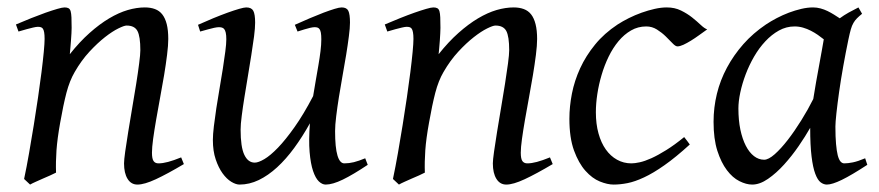

<svg xmlns="http://www.w3.org/2000/svg" viewBox="-20 -477 2366 517"><path d="M475.1 -35.2Q430.7 -8.8 399.7 5.6Q368.7 20 350.1 20Q333 20 323.5 4.6Q314 -10.7 314 -37.1Q314 -45.9 317.1 -68.6Q320.3 -91.3 325.2 -121.6Q330.1 -151.9 335.9 -186Q341.8 -220.2 346.7 -251Q351.6 -281.7 354.7 -306.2Q357.9 -330.6 357.9 -341.8Q357.9 -378.9 350.1 -393.6Q342.3 -408.2 320.8 -408.2Q314.5 -408.2 298.6 -400.4Q282.7 -392.6 262.7 -377Q242.7 -361.3 220.9 -337.9Q199.2 -314.5 181.2 -283.2Q167.5 -259.8 158.9 -227.1Q150.4 -194.3 142.1 -147Q134.3 -103.5 132.1 -72.3Q129.9 -41 130.9 -12.2Q124.5 -8.8 115 -4.6Q105.5 -0.5 95.5 3.9Q85.4 8.3 76.2 12.5Q66.9 16.6 61 20L44.9 4.9Q51.8 -27.3 58.3 -64.9Q64.9 -102.5 71 -140.4Q77.1 -178.2 82.5 -215.1Q87.9 -252 91.8 -283Q95.7 -314 97.9 -337.4Q100.1 -360.8 100.1 -372.1Q100.1 -383.3 98.9 -389.9Q97.7 -396.5 95.5 -399.7Q93.3 -402.8 89.8 -403.8Q86.4 -404.8 82 -404.8Q77.6 -404.8 69.1 -402.8Q60.5 -400.9 51.8 -398.4Q41.5 -395.5 29.8 -392.1L22.9 -411.1Q43.5 -419.9 64.2 -428.2Q85 -436.5 103 -442.9Q121.1 -449.2 134.5 -453.1Q147.9 -457 153.8 -457Q160.6 -457 164.6 -454.8Q168.5 -452.6 170.2 -446.8Q171.9 -440.9 172.4 -430.2Q172.9 -419.4 172.9 -401.9Q172.9 -396.5 172.4 -387.2Q171.9 -377.9 171.1 -367.4Q170.4 -356.9 169.4 -346.9Q168.5 -336.9 168 -331.1Q194.3 -364.3 221.2 -388.2Q248 -412.1 273.9 -427.5Q299.8 -442.9 324 -450Q348.1 -457 370.1 -457Q385.3 -457 397.2 -452.6Q409.2 -448.2 417 -438.2Q424.8 -428.2 429 -411.9Q433.1 -395.5 433.1 -372.1Q433.1 -355 429.9 -329.6Q426.8 -304.2 421.9 -274.7Q417 -245.1 411.1 -213.9Q405.3 -182.6 400.4 -154.3Q395.5 -126 392.3 -102.8Q389.2 -79.6 389.2 -65.9Q389.2 -49.3 393.6 -43.2Q397.9 -37.1 406.7 -37.1Q418 -37.1 432.6 -41Q447.3 -44.9 467.8 -53.2Z M970.2 -33.2Q930.7 -6.8 903.1 6.6Q875.5 20 856.9 20Q847.7 20 838.6 11.5Q829.6 2.9 823 -16.6Q816.4 -36.1 813.7 -67.6Q811 -99.1 814.5 -145Q794.4 -108.9 772.2 -78.6Q750 -48.3 726.1 -26.4Q702.1 -4.4 676.8 7.8Q651.4 20 625 20Q615.2 20 602.8 12.5Q590.3 4.9 579.3 -10.3Q568.4 -25.4 560.8 -47.9Q553.2 -70.3 553.2 -100.1Q553.2 -114.7 555.9 -137.2Q558.6 -159.7 562.5 -185.5Q566.4 -211.4 571.3 -239.3Q576.2 -267.1 580.1 -292.5Q584 -317.9 586.7 -338.4Q589.4 -358.9 589.4 -371.1Q589.4 -382.3 587.9 -388.9Q586.4 -395.5 583.7 -398.7Q581.1 -401.9 577.4 -402.8Q573.7 -403.8 569.3 -403.8Q564.9 -403.8 556.6 -402.1Q548.3 -400.4 540 -397.9Q530.3 -395.5 519 -392.1L513.2 -410.2Q533.7 -419.4 554.4 -428Q575.2 -436.5 592.8 -442.9Q610.4 -449.2 623.8 -453.1Q637.2 -457 643.1 -457Q657.2 -457 662.1 -447.8Q667 -438.5 667 -416Q667 -401.9 664.1 -378.9Q661.1 -356 656.7 -328.6Q652.3 -301.3 647.5 -272Q642.6 -242.7 638.2 -215.3Q633.8 -188 630.9 -165Q627.9 -142.1 627.9 -127.9Q627.9 -81.1 637.9 -60.1Q647.9 -39.1 666 -39.1Q675.8 -39.1 691.9 -48.6Q708 -58.1 728.5 -79.3Q749 -100.6 773.2 -134.8Q797.4 -168.9 823.2 -218.3Q826.7 -239.3 830.3 -260.5Q834 -281.7 837.4 -301.5Q840.8 -321.3 843 -339.1Q845.2 -356.9 845.2 -371.1Q845.2 -382.3 844 -388.9Q842.8 -395.5 840.3 -398.7Q837.9 -401.9 834.7 -402.8Q831.5 -403.8 827.1 -403.8Q822.8 -403.8 815.2 -402.1Q807.6 -400.4 799.8 -397.9Q791 -395.5 781.2 -392.1L773.9 -410.2Q794.4 -419.4 814.5 -428Q834.5 -436.5 851.3 -442.9Q868.2 -449.2 880.9 -453.1Q893.6 -457 899.9 -457Q913.6 -457 918 -447.8Q922.4 -438.5 922.4 -416Q922.4 -401.9 919.4 -379.2Q916.5 -356.4 912.1 -329.3Q907.7 -302.2 902.3 -272.7Q897 -243.2 892.6 -215.6Q888.2 -188 885.3 -164.1Q882.3 -140.1 882.3 -124Q882.3 -79.6 888.7 -58.3Q895 -37.1 907.2 -37.1Q919.9 -37.1 932.9 -40.3Q945.8 -43.5 963.4 -50.8Z M1468.3 -35.2Q1423.8 -8.8 1392.8 5.6Q1361.8 20 1343.3 20Q1326.2 20 1316.7 4.6Q1307.1 -10.7 1307.1 -37.1Q1307.1 -45.9 1310.3 -68.6Q1313.5 -91.3 1318.4 -121.6Q1323.2 -151.9 1329.1 -186Q1335 -220.2 1339.8 -251Q1344.7 -281.7 1347.9 -306.2Q1351.1 -330.6 1351.1 -341.8Q1351.1 -378.9 1343.3 -393.6Q1335.4 -408.2 1314 -408.2Q1307.6 -408.2 1291.7 -400.4Q1275.9 -392.6 1255.9 -377Q1235.8 -361.3 1214.1 -337.9Q1192.4 -314.5 1174.3 -283.2Q1160.6 -259.8 1152.1 -227.1Q1143.6 -194.3 1135.3 -147Q1127.4 -103.5 1125.2 -72.3Q1123 -41 1124 -12.2Q1117.7 -8.8 1108.2 -4.6Q1098.6 -0.5 1088.6 3.9Q1078.6 8.3 1069.3 12.5Q1060.1 16.6 1054.2 20L1038.1 4.9Q1044.9 -27.3 1051.5 -64.9Q1058.1 -102.5 1064.2 -140.4Q1070.3 -178.2 1075.7 -215.1Q1081.1 -252 1085 -283Q1088.9 -314 1091.1 -337.4Q1093.3 -360.8 1093.3 -372.1Q1093.3 -383.3 1092 -389.9Q1090.8 -396.5 1088.6 -399.7Q1086.4 -402.8 1083 -403.8Q1079.6 -404.8 1075.2 -404.8Q1070.8 -404.8 1062.3 -402.8Q1053.7 -400.9 1044.9 -398.4Q1034.7 -395.5 1022.9 -392.1L1016.1 -411.1Q1036.6 -419.9 1057.4 -428.2Q1078.1 -436.5 1096.2 -442.9Q1114.3 -449.2 1127.7 -453.1Q1141.1 -457 1147 -457Q1153.8 -457 1157.7 -454.8Q1161.6 -452.6 1163.3 -446.8Q1165 -440.9 1165.5 -430.2Q1166 -419.4 1166 -401.9Q1166 -396.5 1165.5 -387.2Q1165 -377.9 1164.3 -367.4Q1163.6 -356.9 1162.6 -346.9Q1161.6 -336.9 1161.1 -331.1Q1187.5 -364.3 1214.4 -388.2Q1241.2 -412.1 1267.1 -427.5Q1293 -442.9 1317.1 -450Q1341.3 -457 1363.3 -457Q1378.4 -457 1390.4 -452.6Q1402.3 -448.2 1410.2 -438.2Q1418 -428.2 1422.1 -411.9Q1426.3 -395.5 1426.3 -372.1Q1426.3 -355 1423.1 -329.6Q1419.9 -304.2 1415 -274.7Q1410.2 -245.1 1404.3 -213.9Q1398.4 -182.6 1393.6 -154.3Q1388.7 -126 1385.5 -102.8Q1382.3 -79.6 1382.3 -65.9Q1382.3 -49.3 1386.7 -43.2Q1391.1 -37.1 1399.9 -37.1Q1411.1 -37.1 1425.8 -41Q1440.4 -44.9 1460.9 -53.2Z M1884.3 -397.9Q1874 -390.6 1862.5 -382.3Q1851.1 -374 1840.3 -367.4Q1829.6 -360.8 1820.1 -356.4Q1810.5 -352.1 1804.2 -352.1Q1798.8 -352.1 1791 -360.4Q1783.2 -368.7 1772.7 -378.9Q1762.2 -389.2 1749 -397.5Q1735.8 -405.8 1720.2 -405.8Q1697.8 -405.8 1679.2 -395Q1660.6 -384.3 1645.5 -366.2Q1630.4 -348.1 1618.9 -324.5Q1607.4 -300.8 1599.9 -275.1Q1592.3 -249.5 1588.4 -223.6Q1584.5 -197.8 1584.5 -174.8Q1584.5 -143.1 1591.6 -117.7Q1598.6 -92.3 1611.3 -74.5Q1624 -56.6 1641.6 -46.9Q1659.2 -37.1 1680.2 -37.1Q1689 -37.1 1702.6 -40Q1716.3 -43 1734.1 -51Q1752 -59.1 1773.9 -72.8Q1795.9 -86.4 1822.3 -107.9Q1826.2 -102.5 1830.6 -97.2Q1835 -91.8 1837.4 -87.9Q1799.3 -53.2 1769 -32Q1738.8 -10.7 1714.1 0.7Q1689.5 12.2 1669.7 16.1Q1649.9 20 1632.3 20Q1615.7 20 1595.2 11.7Q1574.7 3.4 1556.4 -17.1Q1538.1 -37.6 1525.6 -71.8Q1513.2 -106 1513.2 -157.2Q1513.2 -189.9 1520 -224.9Q1526.9 -259.8 1542.2 -293.2Q1557.6 -326.7 1582.3 -356.9Q1606.9 -387.2 1643.1 -411.1Q1656.7 -419.9 1673.3 -428.2Q1689.9 -436.5 1707.8 -442.9Q1725.6 -449.2 1742.9 -453.1Q1760.3 -457 1775.4 -457Q1796.9 -457 1813.7 -448.7Q1830.6 -440.4 1843.8 -429.9Q1856.9 -419.4 1866.9 -409.9Q1877 -400.4 1884.3 -397.9Z M2169.9 -210.4Q2173.3 -232.4 2177.5 -256.1Q2181.6 -279.8 2185.8 -301.8Q2189.9 -323.7 2193.1 -342Q2196.3 -360.4 2198.2 -371.1Q2190.9 -377 2182.1 -383.1Q2173.3 -389.2 2163.3 -394.3Q2153.3 -399.4 2142.3 -402.6Q2131.3 -405.8 2119.6 -405.8Q2097.2 -405.8 2077.4 -394.8Q2057.6 -383.8 2040.8 -365.7Q2023.9 -347.7 2010.5 -324.5Q1997.1 -301.3 1987.8 -276.6Q1978.5 -252 1973.4 -228Q1968.3 -204.1 1968.3 -185.1Q1968.3 -153.3 1973.6 -127.9Q1979 -102.5 1988.3 -84.5Q1997.6 -66.4 2010.3 -56.6Q2022.9 -46.9 2037.6 -46.9Q2049.3 -46.9 2066.2 -61.8Q2083 -76.7 2101.3 -100.3Q2119.6 -124 2137.7 -153.1Q2155.8 -182.1 2169.9 -210.4ZM2315.4 -33.2Q2272.9 -5.4 2246.8 7.3Q2220.7 20 2206.5 20Q2197.8 20 2189.7 13.9Q2181.6 7.8 2175.3 -9Q2168.9 -25.9 2165.3 -55.7Q2161.6 -85.4 2161.6 -132.8Q2148.9 -110.4 2130.6 -83.7Q2112.3 -57.1 2091.3 -33.9Q2070.3 -10.7 2048.1 4.6Q2025.9 20 2005.4 20Q1989.3 20 1970.9 10.7Q1952.6 1.5 1937.3 -18.8Q1921.9 -39.1 1911.6 -71Q1901.4 -103 1901.4 -148.9Q1901.4 -187.5 1910.4 -224.4Q1919.4 -261.2 1937.5 -294.9Q1955.6 -328.6 1981.7 -358.2Q2007.8 -387.7 2042.5 -411.1Q2055.7 -419.9 2071.5 -428.2Q2087.4 -436.5 2104.2 -442.9Q2121.1 -449.2 2137.7 -453.1Q2154.3 -457 2169.4 -457Q2179.7 -457 2189.5 -454.3Q2199.2 -451.7 2208.3 -447.3Q2217.3 -442.9 2225.6 -437.7Q2233.9 -432.6 2241.2 -427.7Q2252.4 -436 2265.1 -443.1Q2277.8 -450.2 2291.5 -457L2301.3 -439.9Q2293 -433.1 2287.6 -427.7Q2282.2 -422.4 2278.1 -415.3Q2273.9 -408.2 2271 -397.9Q2268.1 -387.7 2264.6 -371.1Q2257.3 -335.9 2250.7 -299.1Q2244.1 -262.2 2239.5 -229.5Q2234.9 -196.8 2232.2 -171.9Q2229.5 -147 2229.5 -136.2Q2229.5 -108.4 2231.2 -89.4Q2232.9 -70.3 2235.8 -58.8Q2238.8 -47.4 2243.2 -42.2Q2247.6 -37.1 2253.4 -37.1Q2263.2 -37.1 2276.6 -39.8Q2290 -42.5 2309.6 -50.8Z"/></svg>

Font: Gentium Plus Viet
Style: Italic
Weight: 400
Italic angle: -8°
Designer: J. Victor Gaultney, Annie Olsen, Iska Routamaa, Becca Hirsbrunner
Foundry: SIL International
Version: Version 5.000